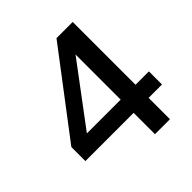

<svg xmlns="http://www.w3.org/2000/svg" viewBox="-192 -862 1005 1005"><g transform="rotate(-45 310.5 -360.0)"><path d="M30 -158H387V0H498V-158H597V-255H498V-720H378L30 -262ZM138 -255 388 -589V-255Z"/></g></svg>

Font: Aspekta 500
Style: Regular
Weight: 500
Designer: Ivo Dolenc
Version: Version 2.100